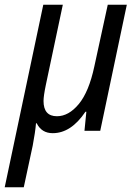

<svg xmlns="http://www.w3.org/2000/svg" viewBox="-57 -556 575 816"><path d="M127 -536H210L138 -196Q128 -148 128 -127Q128 -62 185 -62Q235 -62 278 -114Q321 -166 344 -274L401 -536H482L369 0H302L310 -81H306Q245 10 167 10Q120 10 99 -32H96Q93 5 82 63L44 240H-37Z"/></svg>

Font: Noto Sans UI Narrow
Style: Italic
Weight: 400
Width: 4
Italic angle: -12°
Designer: Monotype Design Team
Foundry: Monotype Imaging Inc.
Version: Version 1.001